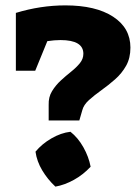

<svg xmlns="http://www.w3.org/2000/svg" viewBox="-20 -688 505 714"><path d="M223 -668Q336 -668 400.5 -626Q465 -584 465 -511Q465 -472 449 -443.5Q433 -415 408 -393Q383 -371 357 -352.5Q331 -334 311 -316Q291 -298 286 -278L275 -240H161V-298Q160 -327 173.5 -349Q187 -371 206 -388.5Q225 -406 244.5 -421.5Q264 -437 277 -453Q290 -469 290 -488Q290 -539 205 -539Q182 -539 156 -535L111 -425H39V-640Q131 -668 223 -668ZM242 -198Q270 -176 290 -140.5Q310 -105 317 -68Q289 -38 254.5 -19Q220 0 186 6Q157 -21 137 -54.5Q117 -88 112 -124Q136 -153 171.5 -173.5Q207 -194 242 -198Z"/></svg>

Font: Piazzolla SC ExtraBold
Style: Regular
Weight: 800
Designer: Juan Pablo del Peral
Foundry: Huerta Tipografica
Version: Version 1.330